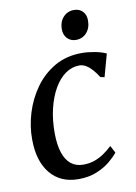

<svg xmlns="http://www.w3.org/2000/svg" viewBox="-86 -812 621 878"><g transform="rotate(-10 224.0 -373.0)"><path d="M207 10Q123.5 10 76.2 -47.5Q29 -105 29 -206Q28.5 -266 47.2 -327.5Q66 -389 103 -440.8Q140 -492.5 194.5 -524Q249 -555.5 320.5 -555.5Q347.5 -555.5 379.2 -549.8Q411 -544 433.5 -533.5L404.5 -428.5L385.5 -432.5Q373 -453 359 -468.5Q345 -484 330.2 -492.8Q315.5 -501.5 300 -501.5Q265.5 -501.5 235.5 -480.5Q205.5 -459.5 183 -420.8Q160.5 -382 147.8 -329.5Q135 -277 135.5 -213.5Q136 -160.5 148 -124.5Q160 -88.5 183 -70Q206 -51.5 239.5 -51.5Q268.5 -51.5 292 -59.8Q315.5 -68 336 -82Q356.5 -96 375.5 -114L393.5 -80.5Q379.5 -62.5 353.8 -41.2Q328 -20 291.2 -5Q254.5 10 207 10ZM306 -619Q281 -619 265.2 -636Q249.5 -653 250 -680Q250.5 -713 270 -734.2Q289.5 -755.5 319.5 -755.5Q345.5 -755.5 360.5 -739Q375.5 -722.5 375 -697Q375 -662.5 355.8 -640.8Q336.5 -619 306 -619Z"/></g></svg>

Font: Merriweather 48pt
Style: Italic
Weight: 400
Italic angle: -7.8°
Version: Version 2.101